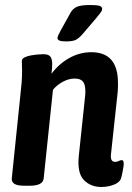

<svg xmlns="http://www.w3.org/2000/svg" viewBox="-20 -738 525 765"><path d="M384 7Q341 7 314 -21Q287 -49 294 -117L319 -354Q320 -360 320 -365.5Q320 -371 320 -376Q320 -401 310.5 -413Q301 -425 277 -425Q254 -425 230 -412Q206 -399 191 -380L154 -27Q151 2 99 2H75Q24 2 27 -28L61 -357Q64 -384 66 -407.5Q68 -431 68 -456Q68 -467 67.5 -476Q67 -485 67 -495Q67 -506 84 -512Q101 -518 121.5 -520Q142 -522 153 -522Q174 -522 181 -512Q188 -502 188 -483Q188 -465 185 -444Q215 -484 256.5 -507Q298 -530 344 -530Q450 -530 450 -408Q450 -400 450 -391Q450 -382 449 -372L422 -122Q419 -93 439 -93Q446 -93 453 -96.5Q460 -100 465 -100Q476 -100 472 -74Q470 -62 467.5 -49Q465 -36 462 -27Q457 -11 433.5 -2Q410 7 384 7ZM242 -573Q224 -573 216.5 -576.5Q209 -580 209 -586Q209 -594 222 -617L262 -689Q271 -704 286.5 -711Q302 -718 340 -718Q367 -718 377 -714.5Q387 -711 387 -703Q387 -695 379.5 -686Q372 -677 361 -663L308 -601Q293 -584 280.5 -578.5Q268 -573 242 -573Z"/></svg>

Font: Asap Condensed Condensed SemiBold
Style: Italic
Weight: 600
Width: 3
Italic angle: -6°
Designer: Pablo Cosgaya
Foundry: Omnibus-Type
Version: Version 3.001; ttfautohint (v1.8.4.7-5d5b)